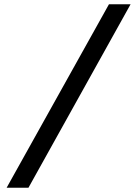

<svg xmlns="http://www.w3.org/2000/svg" viewBox="-20 -706 640 897"><path d="M11 171 489 -686H590L113 171Z"/></svg>

Font: Chivo Mono SemiBold
Style: Regular
Weight: 600
Monospace: yes
Designer: Hector Gatti
Foundry: Omnibus-Type
Version: Version 1.008